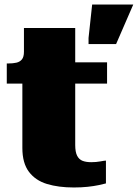

<svg xmlns="http://www.w3.org/2000/svg" viewBox="-20 -819 610 850"><path d="M10 -449V-538H16Q37 -538 52.5 -541.5Q68 -545 77 -556Q86 -567 86 -590L216 -543H454V-449ZM313 -177Q313 -146 321.5 -129.5Q330 -113 345.5 -107Q361 -101 384 -101Q406 -101 424.5 -104.5Q443 -108 449 -108V-7Q438 -4 417 0.5Q396 5 368 8Q340 11 307 11Q239 11 188 -4.5Q137 -20 108 -58.5Q79 -97 79 -164V-522L86 -531V-695H313ZM494 -624 570 -799H388L372 -651V-624Z"/></svg>

Font: Roboto Serif Black
Style: Regular
Weight: 900
Designer: Greg Gazdowicz
Foundry: Commercial Type
Version: Version 1.008